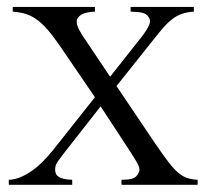

<svg xmlns="http://www.w3.org/2000/svg" viewBox="-20 -569 590 544"><path d="M324.2 -45.4V-59.6Q343.3 -59.6 353.5 -62.5Q363.8 -65.4 369.1 -73.2Q373 -79.1 374.5 -83.7Q376 -88.4 374 -95.2Q372.1 -102.1 366.2 -111.8Q360.4 -121.6 350.1 -137.7L265.1 -267.6L158.7 -131.8Q151.4 -122.1 147 -116Q142.6 -109.9 140.1 -105.2Q137.7 -100.6 137 -96.7Q136.2 -92.8 136.2 -88.4Q136.2 -82.5 138.2 -77.4Q140.1 -72.3 145.8 -68.4Q151.4 -64.5 160.6 -62.3Q169.9 -60.1 184.6 -59.6V-45.4H4.9V-59.6Q21.5 -60.1 38.3 -67.1Q55.2 -74.2 71.3 -85.7Q87.4 -97.2 102.1 -112.1Q116.7 -127 129.4 -142.6L249 -293.5L149.4 -439.5Q129.9 -467.8 113.8 -486.1Q97.7 -504.4 82 -515.1Q66.4 -525.9 50.5 -530.3Q34.7 -534.7 16.1 -536.1V-549.3H249V-536.1Q219.7 -534.7 208 -525.9Q202.1 -521.5 199.5 -516.6Q196.8 -511.7 197.3 -505.1Q197.8 -498.5 201.9 -489.5Q206.1 -480.5 214.4 -467.3L292 -351.6L381.8 -465.3Q397.5 -485.8 402.8 -498.8Q408.2 -511.7 400.4 -521.5Q397.9 -524.9 394.8 -527.6Q391.6 -530.3 386.2 -532Q380.9 -533.7 372.3 -534.7Q363.8 -535.6 350.1 -536.1V-549.3H529.3V-536.1Q508.8 -534.7 494.1 -529.3Q479.5 -523.9 466.6 -513.7Q453.6 -503.4 440.7 -488.3Q427.7 -473.1 411.6 -452.6L310.1 -325.2L418.9 -163.6Q441.9 -129.9 457.3 -109.9Q472.7 -89.8 485.6 -79.1Q498.5 -68.4 511 -64.5Q523.4 -60.5 540 -59.6V-45.4Z"/></svg>

Font: Surma
Style: Regular
Weight: 400
Designer: Sue Lloyd-Williams
Foundry: Sylheti Translation And Research
Version: Version 3.000